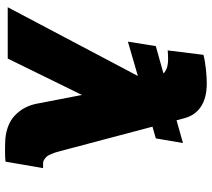

<svg xmlns="http://www.w3.org/2000/svg" viewBox="-58 -742 810 733"><g transform="rotate(90 346.5 -375.0)"><path d="M525.6 -669 507.8 -565.3 463.1 -552.6 556.8 -198.9Q559.7 -188.6 561.4 -182.5Q563.2 -176.5 567.5 -166.2Q571.7 -155.9 576.3 -150Q581 -144.2 588.2 -139.6Q595.5 -134.9 604.4 -134.9H621.4L596.6 8.5Q585.2 10.3 550.1 10.3Q543.3 9.9 529.1 9.9Q493.6 9.9 465.6 -0.2Q437.5 -10.3 419.6 -27.9Q401.6 -45.5 391 -65.7Q380.3 -85.9 375.7 -109.4L342 -283.4L203.1 0H7.1L269.5 -496.8L138.5 -458.8L155.5 -565.3L259.9 -594.5Q242.9 -612.2 206 -612.2Q188.6 -612.2 171.9 -610.8L188.9 -747.2Q210.9 -753.2 243.1 -756.6Q275.2 -759.9 297.6 -759.9Q353 -759.9 386.5 -737.7Q420.1 -715.6 431.1 -673.3L438.6 -644.5Z"/></g></svg>

Font: Karasuma Gothic
Style: Italic
Weight: 900
Italic angle: -9.39999°
Designer: Rasmus Andersson / Ryoko Nishizuka
Foundry: Genbu
Version: Version 1.00